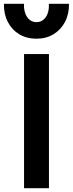

<svg xmlns="http://www.w3.org/2000/svg" viewBox="-37 -982 380 1002"><path d="M88.5 0V-700H218.5V0ZM153.5 -780Q102 -780 63.5 -803.2Q25 -826.5 3.8 -867.5Q-17.5 -908.5 -16.5 -962H88Q86.5 -919 104.8 -892.8Q123 -866.5 153.5 -866.5Q183.5 -866.5 202 -892.8Q220.5 -919 218 -962H323Q324 -909.5 302.5 -868.2Q281 -827 242.5 -803.5Q204 -780 153.5 -780Z"/></svg>

Font: Geologica Cursive Medium
Style: Regular
Weight: 500
Designer: Sindre Bremnes, Frode Helland
Foundry: Monokrom Skriftforlag AS
Version: Version 1.010;gftools[0.9.28]